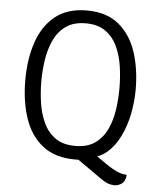

<svg xmlns="http://www.w3.org/2000/svg" viewBox="-56 -743 752 908"><g transform="rotate(5 320.0 -289.0)"><path d="M134 -342Q134 -292 141.5 -241Q149 -190 168.8 -147.2Q188.5 -104.5 225.2 -78.2Q262 -52 320 -52Q378 -52 414.5 -78.2Q451 -104.5 470.8 -147.2Q490.5 -190 497.8 -241Q505 -292 505 -342Q505 -392 497.8 -443.2Q490.5 -494.5 470.8 -537.8Q451 -581 414.5 -607.5Q378 -634 320 -634Q262 -634 225.2 -607.5Q188.5 -581 168.8 -537.8Q149 -494.5 141.5 -443.2Q134 -392 134 -342ZM58 -342Q58 -441 84.8 -521Q111.5 -601 169.2 -648Q227 -695 320 -695Q413.5 -695 471.2 -647.8Q529 -600.5 555.5 -520.5Q582 -440.5 582 -342Q582 -283.5 570 -224.5Q558 -165.5 533.2 -116Q508.5 -66.5 471.2 -36Q434 -5.5 383 -4Q370.5 2 360.2 7Q350 12 326 12Q229.5 12 170.5 -34.8Q111.5 -81.5 84.8 -161.5Q58 -241.5 58 -342ZM306 -13 391 -39 448 2Q483 27 505.5 40Q528 53 543.8 57.8Q559.5 62.5 575 63Q573 93 556.2 105Q539.5 117 522 117Q505 117 491.2 112Q477.5 107 464 98Z"/></g></svg>

Font: Signika Negative Light Light
Style: Regular
Weight: 300
Version: Version 2.001